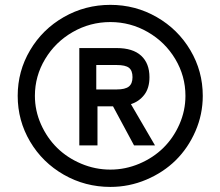

<svg xmlns="http://www.w3.org/2000/svg" viewBox="-20 -735 894 779"><path d="M427.7 23.4Q325.7 23.4 239 -26.1Q152.3 -75.7 102.1 -160.6Q51.8 -245.6 51.8 -346.2Q51.8 -446.3 102.1 -531.2Q152.3 -616.2 239 -665.8Q325.7 -715.3 427.7 -715.3Q529.3 -715.3 615.7 -665.8Q702.1 -616.2 752.4 -531.2Q802.7 -446.3 802.7 -346.2Q802.7 -271 772.9 -202.6Q743.2 -134.3 692.9 -84.7Q642.6 -35.2 573.2 -5.9Q503.9 23.4 427.7 23.4ZM427.7 -46.9Q488.8 -46.9 545.2 -70.8Q601.6 -94.7 642.6 -135Q683.6 -175.3 708 -230.7Q732.4 -286.1 732.4 -346.2Q732.4 -426.3 691.2 -495.4Q649.9 -564.5 579.6 -605Q509.3 -645.5 427.7 -645.5Q345.7 -645.5 275.1 -605Q204.6 -564.5 163.1 -495.4Q121.6 -426.3 121.6 -346.2Q121.6 -286.1 146.2 -230.7Q170.9 -175.3 211.9 -135Q252.9 -94.7 309.6 -70.8Q366.2 -46.9 427.7 -46.9ZM301.8 -145V-540H453.6Q519 -540 552.7 -509Q586.4 -478 586.4 -421.9Q586.4 -377.4 565.2 -350.1Q543.9 -322.8 511.2 -312.5L608.9 -145H523.9L438.5 -303.7H375.5V-145ZM370.6 -372.1H453.6Q487.8 -372.1 502.7 -383.8Q517.6 -395.5 517.6 -421.9Q517.6 -448.7 503.2 -460Q488.8 -471.2 453.6 -471.2H370.6Z"/></svg>

Font: HK Grotesk Medium
Style: Regular
Weight: 500
Designer: Alfredo Marco Pradil and Stefan Peev
Foundry: Hanken Design Co.
Version: Version 1.045;PS 001.045;hotconv 1.0.88;makeotf.lib2.5.64775